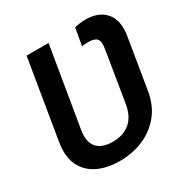

<svg xmlns="http://www.w3.org/2000/svg" viewBox="-171 -877 990 1026"><g transform="rotate(-30 324.5 -363.5)"><path d="M277.8 9.8Q199.7 9.8 142.3 -18.3Q85 -46.4 58.8 -101.8Q32.7 -157.2 45.9 -239.3L126.5 -727.5H262.2L180.7 -239.3Q168.9 -167.5 199.7 -132.8Q230.5 -98.1 295.9 -98.1Q361.8 -98.1 403.3 -133.1Q444.8 -168 456.5 -239.3L506.8 -547.4Q514.6 -592.3 500.5 -608.9Q486.3 -625.5 449.2 -625.5Q440.4 -625.5 429.9 -624.8Q419.4 -624 408.2 -622.6L426.8 -728.5Q442.4 -732.4 459.7 -734.9Q477.1 -737.3 494.6 -737.3Q576.2 -737.3 617.9 -688.5Q659.7 -639.6 644.5 -547.4L593.8 -239.3Q580.6 -157.7 534.9 -102.1Q489.3 -46.4 422.4 -18.3Q355.5 9.8 277.8 9.8Z"/></g></svg>

Font: Inter 18pt SemiBold
Style: Italic
Weight: 600
Italic angle: -9.3988°
Designer: Rasmus Andersson
Foundry: rsms
Version: Version 4.001;git-66647c0bb